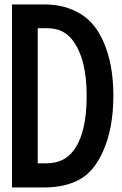

<svg xmlns="http://www.w3.org/2000/svg" viewBox="-20 -805 540 850"><path d="M33.2 -785.2H180.2Q270 -785.2 340.3 -741.2Q401.4 -702.6 437 -622.6Q481.9 -522.5 481.9 -381.3Q481.9 -236.3 435.1 -132.8Q397 -48.8 338.9 -14.2Q272.9 24.9 175.8 24.9H33.2ZM147 -680.2V-82H185.1Q260.3 -82 302.2 -134.3Q363.8 -211.4 363.8 -380.4Q363.8 -547.9 298.8 -630.4Q259.3 -680.2 188 -680.2Z"/></svg>

Font: BIZ UDGothic
Style: Bold
Weight: 700
Monospace: yes
Designer: TypeBank Co., Ltd.
Foundry: Morisawa Inc.
Version: Version 1.05